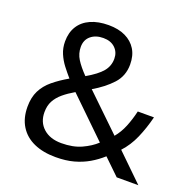

<svg xmlns="http://www.w3.org/2000/svg" viewBox="-129 -854 991 992"><g transform="rotate(20 366.0 -357.5)"><path d="M304 -725Q358 -725 396.5 -706.5Q435 -688 456 -654Q477 -620 477 -571Q477 -508 436.5 -464Q396 -420 334 -384L527 -198Q553 -229 569.5 -269.5Q586 -310 597 -357H686Q670 -293 646 -238Q622 -183 584 -142L730 0H611L524 -84Q493 -56 457 -35Q421 -14 377.5 -2Q334 10 278 10Q209 10 158.5 -12.5Q108 -35 80.5 -79Q53 -123 53 -186Q53 -237 71.5 -274Q90 -311 125 -340Q160 -369 207 -396Q186 -420 166 -446Q146 -472 133 -502.5Q120 -533 120 -569Q120 -618 142 -653Q164 -688 205.5 -706.5Q247 -725 304 -725ZM260 -341Q224 -320 198.5 -298.5Q173 -277 159 -251Q145 -225 145 -189Q145 -134 182 -101Q219 -68 281 -68Q345 -68 391 -89Q437 -110 468 -139ZM301 -653Q259 -653 232.5 -631Q206 -609 206 -570Q206 -534 225 -503.5Q244 -473 280 -436Q339 -470 364.5 -500.5Q390 -531 390 -571Q390 -607 366 -630Q342 -653 301 -653Z"/></g></svg>

Font: kannada25
Style: Book
Weight: 400
Designer: Jelle Bosma - Monotype Design Team
Foundry: Monotype Imaging Inc.
Version: Version 2.003